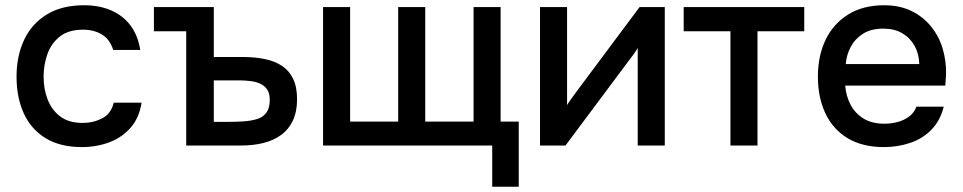

<svg xmlns="http://www.w3.org/2000/svg" viewBox="-20 -554 3665 731"><path d="M292 6Q209 6 153.5 -28Q98 -62 70.5 -122.5Q43 -183 43 -262Q43 -340 71.5 -401.5Q100 -463 157.5 -498.5Q215 -534 300 -534Q358 -534 403 -514.5Q448 -495 476.5 -457.5Q505 -420 514 -364H411Q398 -405 367.5 -423Q337 -441 296 -441Q241 -441 208 -415Q175 -389 160.5 -348Q146 -307 146 -262Q146 -215 161.5 -175Q177 -135 209.5 -110.5Q242 -86 295 -86Q335 -86 369 -103.5Q403 -121 413 -163H519Q510 -105 477 -67.5Q444 -30 395.5 -12Q347 6 292 6Z M689 0V-435H566V-527H794V-337H904Q951 -337 989 -329Q1027 -321 1054 -303Q1081 -285 1096 -254Q1111 -223 1111 -176Q1111 -129 1095 -95Q1079 -61 1050 -40Q1021 -19 982.5 -9.5Q944 0 899 0ZM794 -90H847Q879 -90 908 -92Q937 -94 959.5 -101Q982 -108 994.5 -125.5Q1007 -143 1007 -174Q1007 -199 997 -213.5Q987 -228 970.5 -235.5Q954 -243 932.5 -245.5Q911 -248 890 -248H794Z M1854 157V0H1210V-527H1313V-91H1496V-527H1599V-91H1783V-527H1886V-91H1955V157Z M2036 0V-527H2139V-154Q2146 -166 2157 -180.5Q2168 -195 2174 -204L2415 -527H2511V0H2408V-371Q2400 -358 2391 -345.5Q2382 -333 2374 -323L2133 0Z M2761 0V-435H2583V-527H3042V-435H2864V0Z M3346 6Q3263 6 3207 -28Q3151 -62 3122.5 -122.5Q3094 -183 3094 -262Q3094 -342 3123.5 -403Q3153 -464 3209.5 -499Q3266 -534 3346 -534Q3405 -534 3449.5 -512.5Q3494 -491 3524.5 -453.5Q3555 -416 3569 -369Q3583 -322 3582 -270Q3581 -259 3580.5 -249Q3580 -239 3579 -228H3198Q3201 -188 3218.5 -155Q3236 -122 3268 -102.5Q3300 -83 3347 -83Q3373 -83 3397.5 -89.5Q3422 -96 3441.5 -110.5Q3461 -125 3469 -148H3573Q3560 -95 3526.5 -60.5Q3493 -26 3445.5 -10Q3398 6 3346 6ZM3200 -310H3480Q3479 -349 3462 -379.5Q3445 -410 3415 -427.5Q3385 -445 3343 -445Q3297 -445 3266.5 -426Q3236 -407 3219.5 -376.5Q3203 -346 3200 -310Z"/></svg>

Font: Onest Medium
Style: Regular
Weight: 500
Designer: Dmitri Voloshin, Andrey Kudryavtsev
Foundry: Dmitri Voloshin, Andrey Kudryavtsev
Version: Version 1.000;gftools[0.9.33]